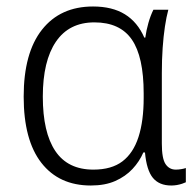

<svg xmlns="http://www.w3.org/2000/svg" viewBox="-20 -562 602 592"><path d="M268 -39Q324 -39 357.5 -64.5Q391 -90 407 -139.5Q423 -189 423 -260V-274Q423 -387 386.5 -440Q350 -493 271 -493Q193 -493 152.5 -433.5Q112 -374 112 -264Q112 -154 150.5 -96.5Q189 -39 268 -39ZM260 10Q162 10 107.5 -60Q53 -130 53 -264Q53 -399 109.5 -470.5Q166 -542 267 -542Q326 -542 365 -518Q404 -494 425 -446H428Q431 -468 437.5 -491Q444 -514 453 -532H499Q493 -510 488.5 -480Q484 -450 481.5 -414Q479 -378 479 -337V-119Q479 -73 490.5 -56Q502 -39 522 -39Q530 -39 539 -40.5Q548 -42 553 -44V0Q549 2 541.5 4.5Q534 7 525.5 8.5Q517 10 508 10Q471 10 451.5 -13.5Q432 -37 427 -92H422Q410 -64 388.5 -41Q367 -18 335.5 -4Q304 10 260 10Z"/></svg>

Font: Noto Sans Display Light
Style: Regular
Weight: 300
Designer: Monotype Design Team
Foundry: Monotype Imaging Inc.
Version: Version 2.003